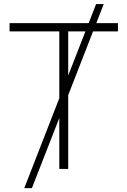

<svg xmlns="http://www.w3.org/2000/svg" viewBox="-20 -843 636 958"><path d="M101.1 95.7 275.9 -353V-686.5H27.8V-727.5H422.4L459.5 -822.8H497.6L460.4 -727.5H568.4V-686.5H444.3L320.3 -368.2V0H275.9V-254.4L139.2 95.7ZM320.3 -466.3 406.2 -686.5H320.3Z"/></svg>

Font: Inter Display ExtraLight
Style: Regular
Weight: 200
Designer: Rasmus Andersson
Foundry: rsms
Version: Version 4.000;git-a52131595